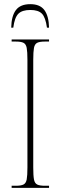

<svg xmlns="http://www.w3.org/2000/svg" viewBox="-20 -904 293 924"><path d="M36 0V-10H56Q81 -10 93 -16Q105 -22 108.5 -40.5Q112 -59 112 -98V-616Q112 -655 108.5 -673.5Q105 -692 93 -698Q81 -704 56 -704H36V-714H216V-704H196Q171 -704 159 -698Q147 -692 143.5 -673.5Q140 -655 140 -616V-98Q140 -59 143.5 -40.5Q147 -22 159 -16Q171 -10 196 -10H216V0ZM34 -771Q35 -827 56.5 -855.5Q78 -884 126 -884Q173 -884 194 -855Q215 -826 216 -771H206Q199 -821 181.5 -838.5Q164 -856 126 -856Q86 -856 68 -837.5Q50 -819 44 -771Z"/></svg>

Font: Noto Serif Display ExtraCondensed Thin
Style: Regular
Weight: 100
Width: 2
Designer: Monotype Design Team
Foundry: Monotype Imaging Inc.
Version: Version 2.009